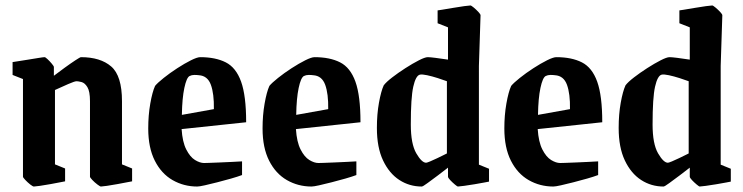

<svg xmlns="http://www.w3.org/2000/svg" viewBox="-20 -672 2716 702"><path d="M104 10Q100 10 90.5 2.5Q81 -5 72.5 -14Q64 -23 64 -26V-383L26 -398V-445Q26 -445 42 -447.5Q58 -450 80 -453.5Q102 -457 120 -460Q138 -463 143 -463Q146 -463 154 -455.5Q162 -448 169.5 -439Q177 -430 177 -427V-395Q194 -408 216 -424Q238 -440 255.5 -451.5Q273 -463 276 -463Q347 -463 386.5 -429Q426 -395 426 -302V-71L463 -56V-9Q463 -9 447 -6Q431 -3 410 1Q389 5 371 7.5Q353 10 349 10Q346 10 336 2.5Q326 -5 317.5 -14Q309 -23 309 -26V-302Q309 -338 299.5 -353.5Q290 -369 278 -372Q266 -375 260 -375Q253 -375 229 -364.5Q205 -354 181 -343V-71L218 -56V-9Q218 -9 202.5 -6Q187 -3 165.5 1Q144 5 126 7.5Q108 10 104 10Z M865 -32Q849 -26 824.5 -19Q800 -12 774.5 -5.5Q749 1 729 5.5Q709 10 701 10Q652 10 611 -13.5Q570 -37 546 -84.5Q522 -132 522 -202Q522 -251 529.5 -293.5Q537 -336 547 -358Q556 -369 578.5 -387Q601 -405 628 -422.5Q655 -440 678 -451.5Q701 -463 712 -463Q768 -463 805.5 -444Q843 -425 861.5 -373.5Q880 -322 880 -225L644 -200Q647 -153 661 -125.5Q675 -98 693 -87Q711 -76 726 -76Q729 -76 745 -76.5Q761 -77 783.5 -78Q806 -79 828 -80Q850 -81 865 -82ZM673 -394Q662 -388 654 -350.5Q646 -313 645 -252L762 -273Q763 -329 751 -362Q739 -395 707 -397Q700 -398 690.5 -398Q681 -398 673 -394Z M1283 -32Q1267 -26 1242.5 -19Q1218 -12 1192.5 -5.5Q1167 1 1147 5.5Q1127 10 1119 10Q1070 10 1029 -13.5Q988 -37 964 -84.5Q940 -132 940 -202Q940 -251 947.5 -293.5Q955 -336 965 -358Q974 -369 996.5 -387Q1019 -405 1046 -422.5Q1073 -440 1096 -451.5Q1119 -463 1130 -463Q1186 -463 1223.5 -444Q1261 -425 1279.5 -373.5Q1298 -322 1298 -225L1062 -200Q1065 -153 1079 -125.5Q1093 -98 1111 -87Q1129 -76 1144 -76Q1147 -76 1163 -76.5Q1179 -77 1201.5 -78Q1224 -79 1246 -80Q1268 -81 1283 -82ZM1091 -394Q1080 -388 1072 -350.5Q1064 -313 1063 -252L1180 -273Q1181 -329 1169 -362Q1157 -395 1125 -397Q1118 -398 1108.5 -398Q1099 -398 1091 -394Z M1544 -463Q1552 -463 1572 -460.5Q1592 -458 1618 -454V-572L1580 -587V-634Q1580 -634 1596.5 -636.5Q1613 -639 1635.5 -643Q1658 -647 1677 -649.5Q1696 -652 1700 -652Q1703 -652 1712 -644.5Q1721 -637 1729 -628.5Q1737 -620 1737 -616L1731 -431V-70L1768 -55V-8Q1768 -8 1752.5 -5Q1737 -2 1716 1.5Q1695 5 1677 7.5Q1659 10 1654 10Q1652 10 1643 2.5Q1634 -5 1626 -13.5Q1618 -22 1618 -26V-59Q1603 -47 1581.5 -31Q1560 -15 1543 -2.5Q1526 10 1522 10Q1477 10 1440 -14Q1403 -38 1380.5 -85.5Q1358 -133 1358 -204Q1358 -254 1365.5 -296Q1373 -338 1383 -360Q1392 -372 1414 -389Q1436 -406 1462.5 -423Q1489 -440 1511.5 -451.5Q1534 -463 1544 -463ZM1515 -399Q1500 -395 1491 -355Q1482 -315 1482 -217Q1482 -146 1502 -111.5Q1522 -77 1538 -77Q1541 -77 1553 -82Q1565 -87 1579.5 -94Q1594 -101 1604 -106Q1614 -111 1614 -111V-375Q1601 -380 1580.5 -386.5Q1560 -393 1541.5 -397Q1523 -401 1515 -399Z M2167 -32Q2151 -26 2126.5 -19Q2102 -12 2076.5 -5.5Q2051 1 2031 5.5Q2011 10 2003 10Q1954 10 1913 -13.5Q1872 -37 1848 -84.5Q1824 -132 1824 -202Q1824 -251 1831.5 -293.5Q1839 -336 1849 -358Q1858 -369 1880.5 -387Q1903 -405 1930 -422.5Q1957 -440 1980 -451.5Q2003 -463 2014 -463Q2070 -463 2107.5 -444Q2145 -425 2163.5 -373.5Q2182 -322 2182 -225L1946 -200Q1949 -153 1963 -125.5Q1977 -98 1995 -87Q2013 -76 2028 -76Q2031 -76 2047 -76.5Q2063 -77 2085.5 -78Q2108 -79 2130 -80Q2152 -81 2167 -82ZM1975 -394Q1964 -388 1956 -350.5Q1948 -313 1947 -252L2064 -273Q2065 -329 2053 -362Q2041 -395 2009 -397Q2002 -398 1992.5 -398Q1983 -398 1975 -394Z M2428 -463Q2436 -463 2456 -460.5Q2476 -458 2502 -454V-572L2464 -587V-634Q2464 -634 2480.5 -636.5Q2497 -639 2519.5 -643Q2542 -647 2561 -649.5Q2580 -652 2584 -652Q2587 -652 2596 -644.5Q2605 -637 2613 -628.5Q2621 -620 2621 -616L2615 -431V-70L2652 -55V-8Q2652 -8 2636.5 -5Q2621 -2 2600 1.5Q2579 5 2561 7.5Q2543 10 2538 10Q2536 10 2527 2.5Q2518 -5 2510 -13.5Q2502 -22 2502 -26V-59Q2487 -47 2465.5 -31Q2444 -15 2427 -2.5Q2410 10 2406 10Q2361 10 2324 -14Q2287 -38 2264.5 -85.5Q2242 -133 2242 -204Q2242 -254 2249.5 -296Q2257 -338 2267 -360Q2276 -372 2298 -389Q2320 -406 2346.5 -423Q2373 -440 2395.5 -451.5Q2418 -463 2428 -463ZM2399 -399Q2384 -395 2375 -355Q2366 -315 2366 -217Q2366 -146 2386 -111.5Q2406 -77 2422 -77Q2425 -77 2437 -82Q2449 -87 2463.5 -94Q2478 -101 2488 -106Q2498 -111 2498 -111V-375Q2485 -380 2464.5 -386.5Q2444 -393 2425.5 -397Q2407 -401 2399 -399Z"/></svg>

Font: Grenze Gotisch SemiBold
Style: Regular
Weight: 600
Designer: Renata Polastri
Foundry: Omnibus-Type
Version: Version 1.001